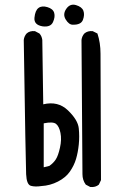

<svg xmlns="http://www.w3.org/2000/svg" viewBox="-20 -793 540 808"><path d="M154 -10Q128 -6 110 -11Q92 -16 90 -59.5Q88 -103 80 -625Q82 -641 92 -652Q105 -664 127 -662L146 -652Q156 -641 158 -625L162 -354Q224 -369 266 -328.5Q308 -288 311.5 -253Q315 -218 311.5 -184.5Q308 -151 300 -124Q292 -97 274.5 -71.5Q257 -46 224 -29Q191 -12 154 -10ZM360 -6 341 -16Q327 -35 327 -60L323 -625Q325 -641 335 -652Q349 -664 370 -662L390 -652Q403 -613 403 -567L405 -35L396 -16Q382 -4 360 -6ZM188 -95Q205 -107 215 -122.5Q225 -138 232.5 -172Q240 -206 234.5 -233.5Q229 -261 216 -271.5Q203 -282 164 -274V-89ZM160 -682Q122 -688 125 -718.5Q128 -749 142 -759.5Q156 -770 179.5 -763Q203 -756 208 -739Q213 -722 203 -700Q193 -678 160 -682ZM286 -689Q270 -689 256.5 -711Q243 -733 259 -756Q275 -779 300 -771.5Q325 -764 331 -747.5Q337 -731 329 -709.5Q321 -688 286 -689Z"/></svg>

Font: Kosefont JP
Style: Regular
Weight: 400
Designer: Nozomi Seto 瀬戸のぞみ
Version: Version 3.00;June 19, 2020